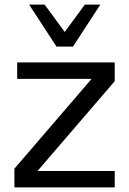

<svg xmlns="http://www.w3.org/2000/svg" viewBox="-20 -820 565 840"><path d="M55.2 -546.9H481.9V-464.8L144 -71.8H481.9V0H43V-82L380.9 -475.1H55.2ZM227.1 -616.2 107.4 -799.8H175.3L263.2 -680.2L351.1 -799.8H418.9L299.3 -616.2Z"/></svg>

Font: Pangururan
Style: Regular
Weight: 400
Designer: Uli Kozok
Foundry: Michael Everson and Uli Kozok
Version: Version 1.005